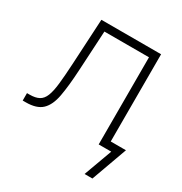

<svg xmlns="http://www.w3.org/2000/svg" viewBox="-160 -641 870 918"><g transform="rotate(30 275.0 -182.5)"><path d="M3.4 0V-41H17.6Q49.8 -41 69.1 -51.5Q88.4 -62 98.6 -87.6Q108.9 -113.3 113.8 -158.2Q118.7 -203.1 122.6 -272.5L136.2 -522.5H465.8V0H422.9V-481H176.8L164.6 -261.7Q159.7 -170.9 148.9 -113Q138.2 -55.2 109.1 -27.6Q80.1 0 20.5 0ZM435.1 156.2 492.2 0H440.9V-41H549.8L478.5 156.2Z"/></g></svg>

Font: Inter 28pt ExtraLight
Style: Regular
Weight: 250
Designer: Rasmus Andersson
Foundry: rsms
Version: Version 4.001;git-66647c0bb